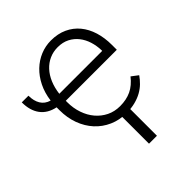

<svg xmlns="http://www.w3.org/2000/svg" viewBox="-209 -668 1003 1003"><g transform="rotate(-45 292.5 -166.0)"><path d="M342.3 9.8Q290.5 9.8 247.1 -9.5Q203.6 -28.8 172.1 -63.2Q140.6 -97.7 123 -145Q105.5 -192.4 105.5 -249V-270Q51.3 -281.2 23.2 -318.8Q-4.9 -356.4 -4.9 -417H44.4Q44.4 -378.4 60.1 -352.5Q75.7 -326.7 108.4 -316.9Q115.2 -368.2 135.5 -408.9Q155.8 -449.7 185.8 -478.5Q215.8 -507.3 253.2 -522.7Q290.5 -538.1 331.5 -538.1Q381.8 -538.1 420.9 -520Q460 -502 486.6 -469.7Q513.2 -437.5 526.9 -393.1Q540.5 -348.6 540.5 -295.9V-260.3H163.6V-249Q163.6 -205.6 176.8 -167.2Q189.9 -128.9 213.9 -100.6Q237.8 -72.3 271 -55.9Q304.2 -39.6 344.7 -39.6Q391.6 -39.6 427.5 -56.6Q463.4 -73.7 492.7 -111.3L529.3 -83.5Q516.1 -64.5 498.8 -47.4Q481.4 -30.3 458.5 -17.6Q435.5 -4.9 406.7 2.4Q377.9 9.8 342.3 9.8ZM331.5 -488.3Q298.3 -488.3 270 -475.6Q241.7 -462.9 220 -439.5Q198.2 -416 184.3 -383.1Q170.4 -350.1 165.5 -310.1H482.4V-316.4Q481.4 -349.6 471.7 -380.6Q461.9 -411.6 443.1 -435.5Q424.3 -459.5 396.5 -473.9Q368.7 -488.3 331.5 -488.3ZM371.1 205.6H312.5V-27.8H371.1Z"/></g></svg>

Font: Melbourne
Style: Light
Weight: 300
Designer: Google
Version: Version 2.000980; 2014